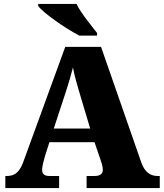

<svg xmlns="http://www.w3.org/2000/svg" viewBox="-20 -951 828 971"><path d="M381 -771H471V-784C442 -822 388 -886 367 -931H173V-921C198 -886 311 -807 381 -771ZM7 0H279V-61H230C202 -61 193 -73 193 -93C193 -112 203 -144 207 -160L230 -232H458L489 -141C492 -133 500 -111 500 -92C500 -67 479 -61 458 -61H418V0H788V-61H777C740 -61 712 -81 695 -128L491 -714H310L97 -130C76 -73 48 -61 14 -61H7ZM252 -301 315 -493C326 -527 338 -567 349 -610C357 -566 369 -527 379 -492L436 -301Z"/></svg>

Font: Noto Serif Gurmukhi Black
Style: Regular
Weight: 900
Designer: Vaibhav Singh and the Monotype Design Team
Foundry: Monotype Imaging Inc.
Version: Version 2.004